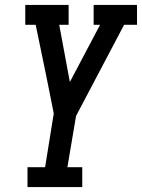

<svg xmlns="http://www.w3.org/2000/svg" viewBox="-20 -755 573 775"><path d="M91 0V-80H162L197 -297L165 -457L124 -655H82V-735H257V-655H219L262 -424L384 -655H358V-735H533V-655H481L287 -287L252 -80H312V0Z"/></svg>

Font: Iosevka Slab Medium
Style: Italic
Weight: 500
Italic angle: -9°
Monospace: yes
Designer: Belleve Invis
Foundry: Belleve Invis
Version: Version 11.1.0; ttfautohint (v1.8.3)